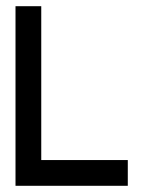

<svg xmlns="http://www.w3.org/2000/svg" viewBox="-20 -599 462 619"><path d="M30 0H392V-83H113V-579H30Z"/></svg>

Font: Kunika
Style: Regular
Weight: 400
Designer: Leo Kuroshita
Foundry: kurogedelic
Version: Version 1.000;PS 001.000;hotconv 1.0.88;makeotf.lib2.5.64775